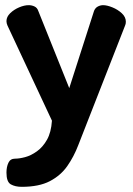

<svg xmlns="http://www.w3.org/2000/svg" viewBox="-20 -502 514 743"><path d="M64 221Q39 221 22 211.5Q5 202 5 166Q5 144 12.5 128Q20 112 38 112Q55 112 77.5 106Q100 100 123 83.5Q146 67 162 38.5Q178 10 181 -35L9 -403Q5 -412 5 -420Q5 -437 19.5 -451Q34 -465 54 -473.5Q74 -482 91 -482Q103 -482 113.5 -477Q124 -472 128 -460L248 -161L344 -460Q349 -472 359 -477Q369 -482 379 -482Q394 -482 415 -473.5Q436 -465 451.5 -450.5Q467 -436 467 -418Q467 -409 464 -403L318 -30Q300 15 283 59.5Q266 104 240.5 140.5Q215 177 173 199Q131 221 64 221Z"/></svg>

Font: Dosis
Style: Bold
Weight: 700
Designer: EdgarTolentino, PabloImpallari, IginoMarini
Foundry: EdgarTolentino, PabloImpallari, IginoMarini
Version: Version 3.001; ttfautohint (v1.8.2)